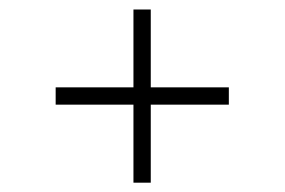

<svg xmlns="http://www.w3.org/2000/svg" viewBox="-20 -566 602 406"><path d="M463.9 -381.3V-344.7H298.8V-179.7H262.2V-344.7H97.7V-381.3H262.2V-545.9H298.8V-381.3Z"/></svg>

Font: Flanker
Style: Regular
Weight: 400
Designer: Flanker
Foundry: Flanker
Version: Version 2.027